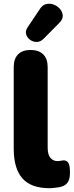

<svg xmlns="http://www.w3.org/2000/svg" viewBox="-20 -976 388 1007"><path d="M239 11Q143 11 97.5 -40.5Q52 -92 52 -196V-624Q52 -668 75 -691Q98 -714 140 -714Q183 -714 206.5 -691Q230 -668 230 -624V-202Q230 -165 244.5 -148Q259 -131 282 -131Q289 -131 296.5 -132.5Q304 -134 313 -135Q330 -135 338.5 -122Q347 -109 347 -69Q347 -34 333 -16.5Q319 1 290 6Q282 7 267 9Q252 11 239 11ZM209 -773Q192 -756 172.5 -756Q153 -756 137.5 -767.5Q122 -779 117 -796.5Q112 -814 125 -833L190 -930Q204 -951 224 -955Q244 -959 263 -951.5Q282 -944 295 -928.5Q308 -913 309 -894Q310 -875 292 -857Z"/></svg>

Font: Nunito ExtraLight Black
Style: Regular
Weight: 900
Version: Version 3.602